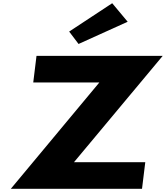

<svg xmlns="http://www.w3.org/2000/svg" viewBox="-20 -1172 1030 1192"><path d="M409.4 -976 467.7 -899 772.6 -1037 676.6 -1152ZM990 -825H206.6L186.4 -660H596.8L47.3 0H861.7L881.9 -165H439.3Z"/></svg>

Font: Hussar
Style: BdSuprExtOblOne
Weight: 700
Foundry: Cannot Into Space Fonts
Version: Version 2.00